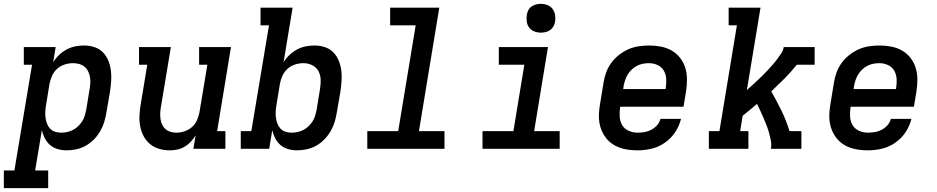

<svg xmlns="http://www.w3.org/2000/svg" viewBox="-61 -775 4881 1000"><path d="M-41 205V113H14L106 -438H63V-530H229L216 -451Q229 -472 247 -489Q265 -506 286.5 -517.5Q308 -529 331 -533.5Q354 -538 377 -538Q405 -538 431 -529.5Q457 -521 475 -502.5Q493 -484 503 -459.5Q513 -435 516.5 -408.5Q520 -382 518 -354Q516 -326 512 -298L493 -188Q489 -163 481.5 -138.5Q474 -114 460.5 -91Q447 -68 428 -48.5Q409 -29 385.5 -16Q362 -3 336.5 2.5Q311 8 286 8Q262 8 239.5 1.5Q217 -5 200 -19.5Q183 -34 172.5 -54.5Q162 -75 157 -97L122 113H190V205ZM258 -84Q274 -84 289.5 -87.5Q305 -91 319.5 -98.5Q334 -106 346 -117.5Q358 -129 367 -143Q376 -157 380.5 -172.5Q385 -188 388 -203L406 -313Q409 -329 409.5 -345.5Q410 -362 407 -377Q404 -392 397 -405.5Q390 -419 378 -428.5Q366 -438 351 -442Q336 -446 319 -446Q319 -446 319 -446Q319 -446 319 -446Q297 -446 275.5 -439Q254 -432 237 -417Q220 -402 210.5 -381Q201 -360 197 -339L179 -229Q176 -212 175 -195.5Q174 -179 176 -163Q178 -147 183.5 -132Q189 -117 199.5 -105.5Q210 -94 225.5 -89Q241 -84 258 -84Z M823 8Q794 8 767 0Q740 -8 719.5 -25.5Q699 -43 686.5 -67Q674 -91 669 -118Q664 -145 665.5 -174Q667 -203 672 -232L706 -438H663V-530H829L777 -217Q774 -201 773.5 -185.5Q773 -170 775 -155Q777 -140 783.5 -126Q790 -112 801 -102.5Q812 -93 826.5 -88.5Q841 -84 857 -84Q879 -84 900 -91Q921 -98 938.5 -113Q956 -128 965 -149Q974 -170 978 -191L1019 -438H976V-530H1142L1070 -92H1113V0H946L958 -70Q947 -52 932.5 -36.5Q918 -21 900 -10.5Q882 0 862 4Q842 8 823 8Z M1486 8Q1462 8 1439.5 1.5Q1417 -5 1400 -19.5Q1383 -34 1372.5 -54.5Q1362 -75 1357 -97L1341 0H1193V-92H1248L1340 -643H1296V-735H1463L1416 -451Q1429 -472 1447 -489Q1465 -506 1486.5 -517.5Q1508 -529 1531 -533.5Q1554 -538 1577 -538Q1605 -538 1631 -529.5Q1657 -521 1675 -502.5Q1693 -484 1703 -459.5Q1713 -435 1716.5 -408.5Q1720 -382 1718 -354Q1716 -326 1712 -298L1693 -188Q1689 -163 1681.5 -138.5Q1674 -114 1660.5 -91Q1647 -68 1628 -48.5Q1609 -29 1585.5 -16Q1562 -3 1536.5 2.5Q1511 8 1486 8ZM1458 -84Q1473 -84 1489 -87.5Q1505 -91 1519.5 -98.5Q1534 -106 1546 -117.5Q1558 -129 1567 -143Q1576 -157 1580.5 -172.5Q1585 -188 1588 -203L1606 -313Q1610 -337 1609 -361.5Q1608 -386 1597 -405.5Q1586 -425 1565 -435.5Q1544 -446 1519 -446Q1519 -446 1519 -446Q1519 -446 1519 -446Q1497 -446 1475.5 -439Q1454 -432 1437 -417Q1420 -402 1410.5 -381Q1401 -360 1397 -339L1379 -229Q1376 -212 1375 -195.5Q1374 -179 1376 -163Q1378 -147 1383.5 -132Q1389 -117 1399.5 -105.5Q1410 -94 1425.5 -89Q1441 -84 1458 -84Z M1852 0V-92H2013L2104 -643H1971V-735H2227L2121 -92H2254V0Z M2452 0V-92H2613L2670 -438H2537V-530H2793L2721 -92H2854V0ZM2756 -605Q2738 -605 2721.5 -611.5Q2705 -618 2695 -631.5Q2685 -645 2682.5 -662.5Q2680 -680 2683 -698Q2685 -711 2691 -722.5Q2697 -734 2708 -741.5Q2719 -749 2731.5 -752Q2744 -755 2756 -755Q2774 -755 2790.5 -748.5Q2807 -742 2817 -728.5Q2827 -715 2830 -697.5Q2833 -680 2830 -662Q2828 -649 2821.5 -637.5Q2815 -626 2804.5 -618.5Q2794 -611 2781.5 -608Q2769 -605 2756 -605Z M3260 8Q3236 8 3212.5 5Q3189 2 3167.5 -5.5Q3146 -13 3127.5 -26Q3109 -39 3095.5 -56Q3082 -73 3073 -94Q3064 -115 3060.5 -138Q3057 -161 3058.5 -184.5Q3060 -208 3064 -232L3082 -342Q3086 -369 3095.5 -396Q3105 -423 3122 -446.5Q3139 -470 3162.5 -488.5Q3186 -507 3212 -518.5Q3238 -530 3266 -534Q3294 -538 3321 -538Q3352 -538 3382.5 -532Q3413 -526 3438.5 -511Q3464 -496 3482 -472.5Q3500 -449 3508.5 -420.5Q3517 -392 3517 -360.5Q3517 -329 3512 -298L3499 -219H3169V-217Q3165 -192 3166.5 -167.5Q3168 -143 3179.5 -123.5Q3191 -104 3213 -94Q3235 -84 3260 -84Q3277 -84 3295.5 -87Q3314 -90 3331 -99Q3348 -108 3361 -122.5Q3374 -137 3379 -156H3486Q3477 -119 3455.5 -86.5Q3434 -54 3401.5 -31.5Q3369 -9 3332.5 -0.5Q3296 8 3260 8ZM3185 -311H3406V-313Q3410 -337 3409 -361.5Q3408 -386 3397 -406Q3386 -426 3364.5 -436Q3343 -446 3319 -446Q3303 -446 3287.5 -443Q3272 -440 3257 -432.5Q3242 -425 3229.5 -413Q3217 -401 3208.5 -387Q3200 -373 3195 -358Q3190 -343 3187 -327Z M3631 0V-92H3686L3777 -643H3734V-735H3900L3829 -306Q3843 -318 3857 -331Q3871 -344 3884.5 -356.5Q3898 -369 3911.5 -382.5Q3925 -396 3937.5 -409.5Q3950 -423 3962.5 -437Q3975 -451 3986 -466Q3997 -481 4007.5 -496.5Q4018 -512 4021 -530H4182V-438H4089Q4059 -400 4025 -366Q3991 -332 3956 -299Q3984 -250 4009 -199Q4034 -148 4051 -92H4113V0H3954Q3958 -21 3954 -42Q3950 -63 3944.5 -83Q3939 -103 3931.5 -122Q3924 -141 3916 -160Q3908 -179 3899.5 -197Q3891 -215 3882 -234Q3863 -218 3844.5 -202.5Q3826 -187 3807 -172L3794 -92H3837V0Z M4460 8Q4436 8 4412.5 5Q4389 2 4367.5 -5.5Q4346 -13 4327.5 -26Q4309 -39 4295.5 -56Q4282 -73 4273 -94Q4264 -115 4260.5 -138Q4257 -161 4258.5 -184.5Q4260 -208 4264 -232L4282 -342Q4286 -369 4295.5 -396Q4305 -423 4322 -446.5Q4339 -470 4362.5 -488.5Q4386 -507 4412 -518.5Q4438 -530 4466 -534Q4494 -538 4521 -538Q4552 -538 4582.5 -532Q4613 -526 4638.5 -511Q4664 -496 4682 -472.5Q4700 -449 4708.5 -420.5Q4717 -392 4717 -360.5Q4717 -329 4712 -298L4699 -219H4369V-217Q4365 -192 4366.5 -167.5Q4368 -143 4379.5 -123.5Q4391 -104 4413 -94Q4435 -84 4460 -84Q4477 -84 4495.5 -87Q4514 -90 4531 -99Q4548 -108 4561 -122.5Q4574 -137 4579 -156H4686Q4677 -119 4655.5 -86.5Q4634 -54 4601.5 -31.5Q4569 -9 4532.5 -0.5Q4496 8 4460 8ZM4385 -311H4606V-313Q4610 -337 4609 -361.5Q4608 -386 4597 -406Q4586 -426 4564.5 -436Q4543 -446 4519 -446Q4503 -446 4487.5 -443Q4472 -440 4457 -432.5Q4442 -425 4429.5 -413Q4417 -401 4408.5 -387Q4400 -373 4395 -358Q4390 -343 4387 -327Z"/></svg>

Font: Iosevka Curly Slab SmBdExObl
Style: Regular
Weight: 600
Width: 7
Italic angle: -9°
Monospace: yes
Designer: Belleve Invis
Foundry: Belleve Invis
Version: Version 11.1.0; ttfautohint (v1.8.3)